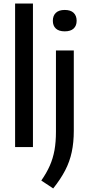

<svg xmlns="http://www.w3.org/2000/svg" viewBox="-20 -828 500 1081"><path d="M65 0V-808H165.5V0ZM279.5 233 212.5 188.5Q242.5 145.5 260.5 104.5Q278.5 63.5 286.8 17.5Q295 -28.5 295 -86V-544H395.5V-91.5Q395.5 -26.5 384 27.8Q372.5 82 346.8 131.5Q321 181 279.5 233ZM344.5 -651.5Q311.5 -651.5 294.5 -667.2Q277.5 -683 277.5 -711Q277.5 -739.5 294.5 -755.8Q311.5 -772 344.5 -772Q377.5 -772 394.5 -755.8Q411.5 -739.5 411.5 -711Q411.5 -683 394.5 -667.2Q377.5 -651.5 344.5 -651.5Z"/></svg>

Font: Encode Sans SmCnd Md
Style: Regular
Weight: 500
Width: 4
Designer: Multiple Designers
Foundry: Impallari Type
Version: Version 3.002; ttfautohint (v1.8.3) -l 8 -r 50 -G 200 -x 14 